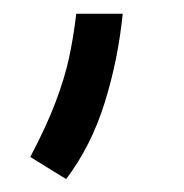

<svg xmlns="http://www.w3.org/2000/svg" viewBox="-20 -133 274 286"><path d="M25.1 100.8Q49 55.5 62.6 19.6Q76.2 -16.4 82.6 -45.7Q89.1 -75.1 93.6 -112.5H162.8Q155.8 -43.5 135.8 20.4Q115.8 84.4 78.5 133.8Z"/></svg>

Font: DavidDev Light
Style: Regular
Weight: 300
Designer: David.dev
Foundry: David.dev
Version: Version 1.001;FEAKit 1.0